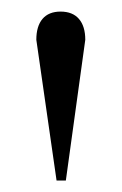

<svg xmlns="http://www.w3.org/2000/svg" viewBox="-20 -734 211 333"><path d="M94.2 -420.9H78.1L43 -665Q43 -688.5 53.7 -701.2Q64.5 -713.9 85 -713.9Q106 -713.9 116.9 -701.2Q127.9 -688.5 127.9 -665Z"/></svg>

Font: Charis SIL APac
Style: Regular
Weight: 400
Foundry: SIL International
Version: Version 5.000